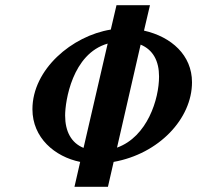

<svg xmlns="http://www.w3.org/2000/svg" viewBox="-20 -720 760 740"><path d="M302 -150C255 -169 231 -213 231 -275C231 -329 258 -513 395 -552ZM407 -606C258 -582 105 -453 105 -299C105 -189 191 -116 289 -96L267 0H396L418 -96C592 -127 720 -262 720 -403C720 -507 641 -578 535 -602L558 -700H429ZM522 -548C570 -528 593 -485 593 -425C593 -338 548 -193 431 -151Z"/></svg>

Font: Pfennig
Style: BoldItalic
Weight: 700
Italic angle: -13°
Version: Version 20100423